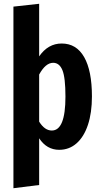

<svg xmlns="http://www.w3.org/2000/svg" viewBox="-20 -776 536 1015"><path d="M466 -266Q466 -180 445 -116.5Q424 -53 385 -18.5Q346 16 293 16Q227 16 187 -45V202L51 219V-741L187 -756V-478Q234 -546 306 -546Q384 -546 425 -474Q466 -402 466 -266ZM326 -265Q326 -366 310 -405Q294 -444 261 -444Q221 -444 187 -382V-133Q216 -86 254 -86Q326 -86 326 -265Z"/></svg>

Font: Fira Sans Compressed SemiBold
Style: Regular
Weight: 600
Width: 1
Designer: bBox Type GmbH & Carrois Corporate GbR & Edenspiekermann AG
Foundry: bBox Type GmbH & Carrois Corporate GbR & Edenspiekermann AG
Version: Version 4.301